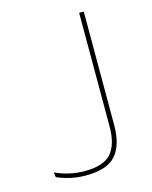

<svg xmlns="http://www.w3.org/2000/svg" viewBox="-101 -706 617 780"><g transform="rotate(-15 207.5 -316.0)"><path d="M164 6.5Q130.5 6.5 99.2 -0.5Q68 -7.5 43 -19L40.5 -39.5Q70 -25.5 101.2 -18.8Q132.5 -12 164 -12Q244 -12 275.8 -49Q307.5 -86 307.5 -161V-639H327V-160.5Q327 -79 290.5 -36.2Q254 6.5 164 6.5Z"/></g></svg>

Font: Anek Kannada Thin
Style: Regular
Weight: 250
Version: Version 1.003